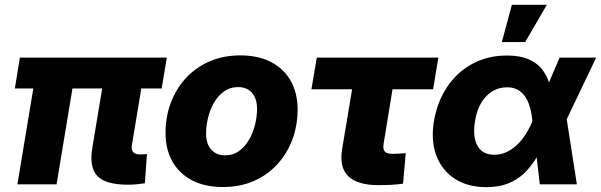

<svg xmlns="http://www.w3.org/2000/svg" viewBox="-20 -770 2510 802"><path d="M514.6 1.5Q420.9 1.5 386.7 -34.9Q352.5 -71.3 365.2 -149.4L422.4 -495.1H585.9L531.2 -165.5Q527.8 -145 535.9 -135Q543.9 -125 564.5 -125Q572.8 -125 580.8 -125.5Q588.9 -126 593.8 -126.5L585 -4.4Q572.8 -2.4 553.5 -0.5Q534.2 1.5 514.6 1.5ZM52.7 0 134.8 -495.1H298.3L216.3 0ZM42 -400.4 63 -529.3H676.8L655.3 -400.4Z M910.6 11.2Q835.9 11.2 782.2 -16.8Q728.5 -44.9 700 -95.7Q671.4 -146.5 671.4 -215.3Q671.4 -281.7 693.4 -340.3Q715.3 -398.9 756.3 -443.6Q797.4 -488.3 855 -513.4Q912.6 -538.6 983.9 -538.6Q1059.1 -538.6 1112.5 -510.7Q1166 -482.9 1194.6 -431.9Q1223.1 -380.9 1223.1 -312Q1223.1 -247.1 1201.9 -189Q1180.7 -130.9 1140.1 -85.7Q1099.6 -40.5 1041.7 -14.6Q983.9 11.2 910.6 11.2ZM919.4 -121.1Q954.1 -121.1 979.2 -139.6Q1004.4 -158.2 1021 -187.5Q1037.6 -216.8 1045.7 -250.7Q1053.7 -284.7 1053.7 -315.4Q1053.7 -344.7 1043.9 -365Q1034.2 -385.3 1016.6 -395.8Q999 -406.2 975.1 -406.2Q940.9 -406.2 915.5 -387.9Q890.1 -369.6 873.5 -340.6Q856.9 -311.5 848.9 -277.6Q840.8 -243.7 840.8 -212.4Q840.8 -168.9 862.5 -145Q884.3 -121.1 919.4 -121.1Z M1562.5 3.4Q1472.2 3.4 1434.3 -34.2Q1396.5 -71.8 1409.2 -147.9L1450.7 -397H1280.8L1303.2 -529.3H1811L1789.1 -397H1619.6L1582.5 -170.4Q1578.6 -147.5 1586.9 -137.5Q1595.2 -127.4 1621.1 -127.4Q1633.3 -127.4 1648.4 -128.4Q1663.6 -129.4 1674.8 -130.4L1663.6 -2.9Q1637.2 1 1611.8 2.2Q1586.4 3.4 1562.5 3.4Z M2011.7 11.7Q1933.1 11.7 1879.4 -23.4Q1825.7 -58.6 1802.5 -120.6Q1779.3 -182.6 1792.5 -263.2Q1806.2 -344.7 1847.7 -406.7Q1889.2 -468.8 1953.1 -503.4Q2017.1 -538.1 2098.1 -538.1Q2149.9 -538.1 2185.1 -523.7Q2220.2 -509.3 2241.2 -484.1Q2262.2 -459 2272.9 -426.8Q2283.7 -394.5 2287.1 -359.4H2324.7L2346.2 -278.8L2389.6 0H2234.9L2203.6 -265.6Q2200.7 -297.9 2193.1 -323.5Q2185.5 -349.1 2173.1 -367.2Q2160.6 -385.3 2142.1 -395.3Q2123.5 -405.3 2098.1 -405.3Q2063.5 -405.3 2035.9 -388.2Q2008.3 -371.1 1989.7 -339.8Q1971.2 -308.6 1964.4 -265.1Q1957 -221.2 1963.9 -189.5Q1970.7 -157.7 1991.2 -140.6Q2011.7 -123.5 2044.4 -123.5Q2070.8 -123.5 2094.2 -134Q2117.7 -144.5 2137.9 -163.3Q2158.2 -182.1 2174.8 -207.8Q2191.4 -233.4 2203.6 -262.7L2317.4 -529.3H2470.2L2342.8 -262.7L2293 -175.8H2254.4Q2237.8 -138.7 2216.8 -105Q2195.8 -71.3 2168 -44.9Q2140.1 -18.6 2101.8 -3.4Q2063.5 11.7 2011.7 11.7ZM2076.2 -594.2 2118.2 -750H2264.2L2173.8 -594.2Z"/></svg>

Font: Inter 24pt ExtraBold
Style: Italic
Weight: 800
Italic angle: -9.3988°
Designer: Rasmus Andersson
Foundry: rsms
Version: Version 4.001;git-66647c0bb